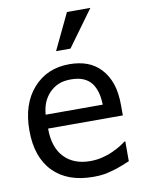

<svg xmlns="http://www.w3.org/2000/svg" viewBox="-91 -881 709 956"><g transform="rotate(-10 263.0 -402.5)"><path d="M303.1 12.8Q172.8 12.8 100.8 -60.8Q28.7 -134.4 28.7 -269.7Q28.7 -403.1 98.5 -481.8Q168.2 -560.5 281 -560.5Q331.8 -560.5 371 -545.9Q410.3 -531.3 439.5 -500Q468.7 -468.7 484.4 -423.6Q500 -378.5 500 -312.8V-263.1H122.1Q122.1 -168.2 170 -117.7Q217.9 -67.2 302.1 -67.2Q332.3 -67.2 361.5 -74.1Q390.8 -81 413.8 -91.8Q439 -103.1 456.2 -113.6Q473.3 -124.1 484.6 -133.3H489.7V-33.3Q473.8 -26.7 449.7 -17.2Q425.6 -7.7 406.7 -2.6Q380 5.1 358.2 9Q336.4 12.8 303.1 12.8ZM410.8 -333.3Q409.7 -370.8 401.8 -397.4Q393.8 -424.1 379.5 -443.1Q363.1 -463.6 337.9 -474.1Q312.8 -484.6 275.9 -484.6Q239.5 -484.6 213.8 -473.8Q188.2 -463.1 167.2 -442.1Q146.7 -420.5 135.9 -394.4Q125.1 -368.2 122.1 -333.3ZM433.8 -818.5 301 -635.9H228.2L315.4 -818.5Z"/></g></svg>

Font: Myanmar Handwriting
Style: Regular
Weight: 400
Designer: Khon Soe Zaw Thu
Foundry: PaOh Unicode khonsoezawthu@gmail.com and @hotmail.com
Version: Version 1.30 November 9, 2016